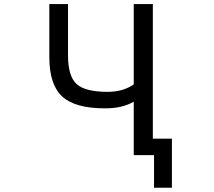

<svg xmlns="http://www.w3.org/2000/svg" viewBox="-20 -752 1040 933"><path d="M310.5 -483.4Q310.5 -381.8 352.1 -343.8Q393.6 -305.7 502.9 -305.7Q578.1 -305.7 629.9 -341.8V-732.4H722.7V-78.1H815.4V160.2H728.5V2H715.8H685.5H629.9V-257.8Q572.3 -224.6 488.3 -225.6Q344.7 -225.6 282.2 -283.2Q219.7 -340.8 219.7 -474.6V-732.4H310.5Z"/></svg>

Font: Gen Shin Gothic Monospace Regular
Style: Regular
Weight: 400
Designer: [Source Han Sans]
Ryoko NISHIZUKA  (kana & ideographs); Paul D. Hunt (Latin, Greek & Cyrillic); Wenlong ZHANG  (bopomofo
Version: Version 1.002.20150607